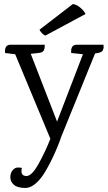

<svg xmlns="http://www.w3.org/2000/svg" viewBox="-20 -710 535 949"><path d="M360 -489H492Q491 -486 492 -481.5Q493 -477 491.5 -471.5Q490 -466 488 -461Q482 -449 450 -446L279 -25H280Q253 47 225.5 99Q198 151 182 170Q143 219 105 219Q67 219 49 203.5Q31 188 31 166.5Q31 145 42.5 131.5Q54 118 68.5 118Q83 118 88 120Q79 160 111 160Q137 160 170 101Q203 42 229 -24L55 -442H54L5 -448Q1 -489 33 -489H201V-482Q201 -458 187 -452Q179 -448 132 -444L262 -109L390 -442L332 -448Q328 -489 360 -489ZM403 -641 204 -534Q186 -543 175 -563L340 -690Q358 -688 376 -673Q394 -658 403 -641Z"/></svg>

Font: Karma
Style: Regular
Weight: 400
Designer: Joana Correia
Foundry: Indian Type Foundry
Version: Version 1.202;PS 1.0;hotconv 1.0.78;makeotf.lib2.5.61930; tt